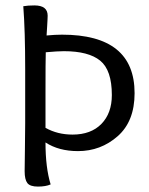

<svg xmlns="http://www.w3.org/2000/svg" viewBox="-20 -686 552 709"><path d="M248 -189Q316 -189 354.5 -228.5Q393 -268 393 -335Q393 -427 350 -462Q307 -497 216 -497Q193 -497 149 -493Q148 -465 148 -338V-214Q192 -189 248 -189ZM107 -666Q156 -666 156 -628Q156 -624 155.5 -614.5Q155 -605 154 -587Q153 -569 152 -555Q184 -558 209 -558Q477 -558 477 -342Q477 -238 414.5 -183Q352 -128 268 -128Q197 -128 148 -160Q148 -67 167 -5Q149 3 120 3Q91 3 81 -10Q71 -23 71 -54Q71 -70 72 -133Q73 -196 73 -231V-431Q73 -572 66 -663Q83 -666 107 -666Z"/></svg>

Font: Overlock SC
Style: Regular
Weight: 400
Designer: Dario Muhafara
Foundry: Dario Manuel Muhafara
Version: Version 1.001